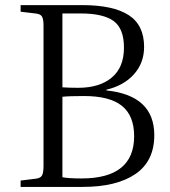

<svg xmlns="http://www.w3.org/2000/svg" viewBox="-20 -734 668 754"><path d="M61 0V-24.9L120.1 -32.2Q138.7 -34.2 144.8 -44.7Q150.9 -55.2 150.9 -83V-633.8Q150.9 -660.2 144.3 -669.9Q137.7 -679.7 118.2 -681.2L61 -688V-713.9H303.2Q424.3 -713.9 485.1 -674.8Q545.9 -635.7 545.9 -549.8Q545.9 -486.8 506.1 -442.4Q466.3 -397.9 397.9 -381.8V-378.9Q585.9 -359.4 585.9 -203.1Q585.9 -101.1 511.7 -50.5Q437.5 0 305.2 0ZM287.1 -389.2Q370.6 -389.2 418.7 -429.2Q466.8 -469.2 466.8 -546.9Q466.8 -621.6 426.3 -651.4Q385.7 -681.2 295.9 -681.2H225.1V-391.1Q251.5 -389.2 287.1 -389.2ZM299.8 -33.2Q506.8 -33.2 506.8 -199.2Q506.8 -279.8 458.7 -318.4Q410.6 -356.9 310.1 -356.9Q252 -356.9 225.1 -354V-38.1Q248.5 -33.2 299.8 -33.2Z"/></svg>

Font: Literata Light
Style: Regular
Weight: 300
Designer: Latin by Veronika Burian and Jose Scaglione. Greek by Irene Vlachou. Cyrillic by Vera Evstafieva.
Foundry: TypeTogether
Version: Version 3.021